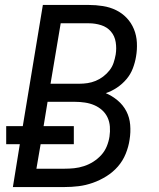

<svg xmlns="http://www.w3.org/2000/svg" viewBox="-20 -755 640 775"><path d="M32 0 60 -173H5V-246H72L153 -735H339Q367 -735 395.5 -730.5Q424 -726 448.5 -714Q473 -702 491.5 -682.5Q510 -663 520.5 -637.5Q531 -612 532.5 -583Q534 -554 529 -526Q525 -502 516 -478.5Q507 -455 490.5 -435.5Q474 -416 452.5 -401.5Q431 -387 407 -379Q433 -368 455 -349.5Q477 -331 490 -306Q503 -281 505.5 -251Q508 -221 503 -191Q499 -163 487.5 -134.5Q476 -106 456 -83Q436 -60 409.5 -43.5Q383 -27 354.5 -17Q326 -7 297.5 -3.5Q269 0 240 0ZM184 -417H300Q317 -417 333.5 -419.5Q350 -422 366 -428.5Q382 -435 396.5 -446Q411 -457 422 -471Q433 -485 438.5 -501.5Q444 -518 447 -535Q451 -560 447 -585Q443 -610 427.5 -628Q412 -646 388 -653.5Q364 -661 339 -661H225ZM240 -74Q260 -74 279.5 -76Q299 -78 319 -84.5Q339 -91 357 -102.5Q375 -114 389 -129.5Q403 -145 411 -164.5Q419 -184 422 -204Q425 -224 423.5 -244Q422 -264 414 -281Q406 -298 392 -310.5Q378 -323 360.5 -330.5Q343 -338 323 -341Q303 -344 283 -344H172L156 -246H278V-173H144L127 -74Z"/></svg>

Font: Iosevka Curly Extended
Style: Italic
Weight: 400
Width: 7
Italic angle: -9°
Monospace: yes
Designer: Belleve Invis
Foundry: Belleve Invis
Version: Version 11.1.0; ttfautohint (v1.8.3)